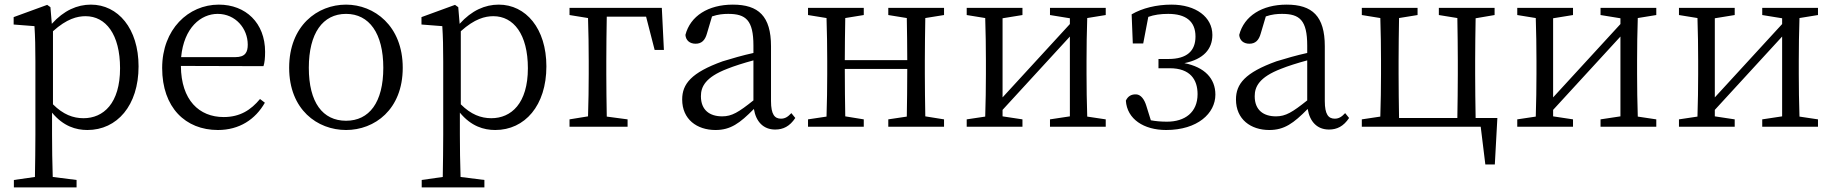

<svg xmlns="http://www.w3.org/2000/svg" viewBox="-20 -548 7928 830"><path d="M209 -413C269 -467 314 -478 350 -478C437 -478 499 -400 499 -253C499 -101 427 -37 341 -37C296 -37 253 -53 209 -97ZM198 -517 184 -527 39 -474V-442L129 -435C132 -388 133 -346 133 -282V34C133 93 132 157 131 217L40 230V262H311V230L208 217C206 156 205 90 205 32V-61C254 -2 308 14 358 14C486 14 579 -92 579 -261C579 -425 490 -528 373 -528C314 -528 256 -503 204 -445Z M763 -301C775 -428 848 -488 921 -488C998 -488 1051 -425 1051 -355C1051 -323 1041 -301 997 -301ZM1119 -262C1124 -277 1126 -298 1126 -324C1126 -449 1042 -528 926 -528C794 -528 681 -421 681 -254C681 -83 782 14 922 14C1015 14 1084 -32 1125 -104L1104 -120C1065 -73 1018 -42 947 -42C841 -42 763 -115 762 -263Z M1476 14C1599 14 1721 -74 1721 -255C1721 -437 1597 -528 1476 -528C1352 -528 1230 -437 1230 -255C1230 -74 1352 14 1476 14ZM1476 -26C1375 -26 1315 -105 1315 -255C1315 -404 1375 -488 1476 -488C1576 -488 1637 -404 1637 -255C1637 -105 1576 -26 1476 -26Z M1972 -413C2032 -467 2077 -478 2113 -478C2200 -478 2262 -400 2262 -253C2262 -101 2190 -37 2104 -37C2059 -37 2016 -53 1972 -97ZM1961 -517 1947 -527 1802 -474V-442L1892 -435C1895 -388 1896 -346 1896 -282V34C1896 93 1895 157 1894 217L1803 230V262H2074V230L1971 217C1969 156 1968 90 1968 32V-61C2017 -2 2071 14 2121 14C2249 14 2342 -92 2342 -261C2342 -425 2253 -528 2136 -528C2077 -528 2019 -503 1967 -445Z M2773 -476 2810 -332H2850L2841 -514H2442V-483L2522 -470C2524 -415 2525 -338 2525 -283V-228C2525 -176 2524 -100 2522 -45L2442 -32V0H2693V-32L2603 -44C2602 -100 2601 -176 2601 -228V-283C2601 -340 2602 -420 2603 -476Z M3237 -114C3173 -63 3144 -45 3102 -45C3048 -45 3010 -72 3010 -132C3010 -172 3028 -214 3125 -251C3152 -262 3196 -276 3237 -287ZM3401 -59C3386 -43 3374 -35 3356 -35C3329 -35 3313 -53 3313 -111V-348C3313 -478 3259 -528 3148 -528C3042 -528 2964 -479 2943 -397C2945 -373 2962 -359 2987 -359C3013 -359 3028 -374 3036 -403L3058 -477C3084 -486 3107 -488 3128 -488C3204 -488 3237 -461 3237 -351V-319C3191 -309 3143 -295 3104 -283C2968 -234 2929 -185 2929 -118C2929 -32 2993 14 3073 14C3138 14 3178 -15 3239 -77C3248 -22 3280 12 3331 12C3366 12 3394 -2 3418 -38Z M4061 -483V-514H3820V-483L3900 -470C3901 -417 3902 -343 3902 -288H3632C3632 -342 3633 -416 3634 -470L3714 -483V-514H3473V-483L3553 -470C3555 -415 3556 -339 3556 -286V-228C3556 -176 3555 -99 3553 -44L3473 -32V0H3714V-32L3634 -45C3633 -99 3632 -178 3632 -250H3902C3902 -177 3901 -99 3900 -44L3820 -32V0H4061V-32L3980 -45C3979 -100 3978 -176 3978 -228V-286C3978 -338 3979 -415 3980 -470Z M4760 -483V-514H4519V-483L4605 -469V-444L4314 -127V-469L4400 -483V-514H4159V-483L4239 -470C4241 -415 4242 -339 4242 -286V-228C4242 -176 4241 -100 4239 -44L4159 -32V0H4400V-32L4314 -45V-73L4605 -390V-45L4519 -32V0H4760V-32L4680 -44C4678 -100 4677 -176 4677 -228V-286C4677 -338 4678 -415 4680 -470Z M4877 -360H4922L4944 -475C4969 -484 4997 -488 5030 -488C5105 -488 5148 -457 5148 -390C5148 -328 5111 -293 5031 -293H4988V-253H5037C5125 -253 5157 -204 5157 -141C5157 -62 5102 -22 5025 -22C4999 -22 4976 -24 4955 -28L4935 -92C4927 -118 4912 -139 4892 -140C4872 -141 4856 -133 4847 -113C4852 -33 4925 14 5021 14C5157 14 5234 -58 5234 -139C5234 -209 5187 -258 5100 -275C5183 -292 5221 -336 5221 -397C5221 -474 5150 -528 5044 -528C4980 -528 4918 -513 4872 -486Z M5631 -114C5567 -63 5538 -45 5496 -45C5442 -45 5404 -72 5404 -132C5404 -172 5422 -214 5519 -251C5546 -262 5590 -276 5631 -287ZM5795 -59C5780 -43 5768 -35 5750 -35C5723 -35 5707 -53 5707 -111V-348C5707 -478 5653 -528 5542 -528C5436 -528 5358 -479 5337 -397C5339 -373 5356 -359 5381 -359C5407 -359 5422 -374 5430 -403L5452 -477C5478 -486 5501 -488 5522 -488C5598 -488 5631 -461 5631 -351V-319C5585 -309 5537 -295 5498 -283C5362 -234 5323 -185 5323 -118C5323 -32 5387 14 5467 14C5532 14 5572 -15 5633 -77C5642 -22 5674 12 5725 12C5760 12 5788 -2 5812 -38Z M6359 -38C6358 -94 6357 -174 6357 -228V-286C6357 -338 6358 -414 6359 -469L6441 -483V-514H6200V-483L6280 -470C6281 -415 6282 -339 6282 -286V-228C6282 -174 6281 -94 6280 -38H6028C6027 -94 6026 -174 6026 -228V-286C6026 -338 6027 -415 6028 -470L6108 -483V-514H5867V-483L5947 -470C5949 -415 5950 -339 5950 -286V-228C5950 -176 5949 -99 5947 -44L5867 -32V0H6381L6401 163H6442L6453 -38Z M7140 -483V-514H6899V-483L6985 -469V-444L6694 -127V-469L6780 -483V-514H6539V-483L6619 -470C6621 -415 6622 -339 6622 -286V-228C6622 -176 6621 -100 6619 -44L6539 -32V0H6780V-32L6694 -45V-73L6985 -390V-45L6899 -32V0H7140V-32L7060 -44C7058 -100 7057 -176 7057 -228V-286C7057 -338 7058 -415 7060 -470Z M7839 -483V-514H7598V-483L7684 -469V-444L7393 -127V-469L7479 -483V-514H7238V-483L7318 -470C7320 -415 7321 -339 7321 -286V-228C7321 -176 7320 -100 7318 -44L7238 -32V0H7479V-32L7393 -45V-73L7684 -390V-45L7598 -32V0H7839V-32L7759 -44C7757 -100 7756 -176 7756 -228V-286C7756 -338 7757 -415 7759 -470Z"/></svg>

Font: Noto Serif CJK JP
Style: Regular
Weight: 400
Designer: Ryoko NISHIZUKA 西塚涼子 (kana & ideographs); Frank Grießhammer (Latin, Greek & Cyrillic); Wenlong ZHANG 张文龙 (bopomofo); San
Foundry: Adobe Systems Incorporated
Version: Version 1.000;PS 1;hotconv 16.6.53;makeotf.lib2.5.65590